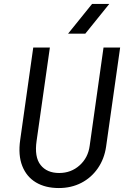

<svg xmlns="http://www.w3.org/2000/svg" viewBox="-20 -940 649 970"><path d="M277 10Q209 10 161.5 -18.5Q114 -47 92.5 -101.5Q71 -156 82 -233L148 -700H232L165 -229Q153 -147 185 -106.5Q217 -66 279 -66Q339 -66 382 -104.5Q425 -143 433 -203L503 -700H587L516 -199Q507 -137 474 -89.5Q441 -42 390.5 -16Q340 10 277 10ZM324 -770 445 -920H532L411 -770Z"/></svg>

Font: Finlandica
Style: Italic
Weight: 400
Italic angle: -8°
Designer: Niklas Ekholm, Juho Hiilivirta, Jaakko Suomalainen
Foundry: Helsinki Type Studio
Version: Version 1.064